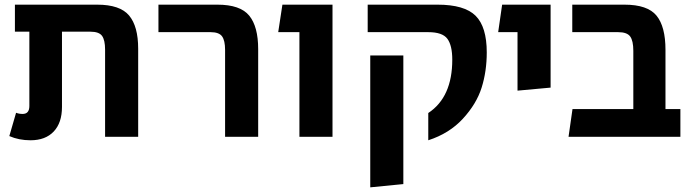

<svg xmlns="http://www.w3.org/2000/svg" viewBox="-20 -587 2955 824"><path d="M397 -567Q495 -567 534 -520.5Q573 -474 573 -378V0H431V-374Q431 -415 418 -433Q405 -451 368 -451H246V-128Q246 -60 210.5 -22.5Q175 15 111 15Q61 15 20 -3L49 -103Q62 -98 77 -98Q106 -98 106 -132V-451H44V-567Z M946 0V-373Q946 -413 933 -431Q920 -449 884 -449H660V-567H913Q1011 -567 1049.5 -520Q1088 -473 1088 -376V0Z M1265 0V-449H1174L1192 -567H1407V0Z M1818 15V-102Q1921 -170 1921 -331Q1921 -392 1900 -420.5Q1879 -449 1818 -449H1558V-567H1858Q1973 -567 2021 -519.5Q2069 -472 2069 -362Q2069 -281 2047 -211Q2025 -141 1966.5 -77.5Q1908 -14 1818 15ZM1569 217V-349H1711V203Z M2201 -198V-449H2118L2135 -567H2343V-211Z M2836 -119H2900V0H2420L2437 -119H2698V-369Q2698 -412 2684.5 -430.5Q2671 -449 2633 -449H2436V-567H2660Q2759 -567 2797.5 -520Q2836 -473 2836 -373Z"/></svg>

Font: FiraGO SemiBold
Style: Regular
Weight: 600
Designer: bBox Type
Foundry: bBox Type GmbH
Version: Version 1.001;PS 001.001;hotconv 1.0.88;makeotf.lib2.5.64775